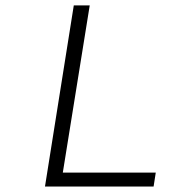

<svg xmlns="http://www.w3.org/2000/svg" viewBox="-20 -680 640 700"><path d="M144 0 249 -660.2H307.1L209 -50.8H547.9L540 0Z"/></svg>

Font: Office Code Pro Light Italic
Style: Regular
Weight: 300
Italic angle: -9°
Designer: Nathan Rutzky & Paul D. Hunt
Foundry: Adobe Systems Incorporated
Version: Version 1.004;PS 001.004;hotconv 1.0.70;makeotf.lib2.5.58329